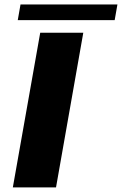

<svg xmlns="http://www.w3.org/2000/svg" viewBox="-20 -818 532 838"><path d="M36 0H224.5L343.5 -675H155.5ZM57.5 -730H480.5L492.5 -798.5H69.5Z"/></svg>

Font: Anybody Expanded
Style: Bold Italic
Weight: 700
Width: 7
Italic angle: -10°
Version: Version 1.113;gftools[0.9.25]